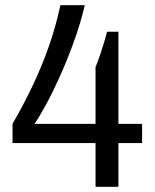

<svg xmlns="http://www.w3.org/2000/svg" viewBox="-20 -718 595 738"><path d="M347.2 0V-168.2H28.2V-242.4Q70.1 -314.4 104.8 -387.2Q139.5 -459.9 166.8 -537.1Q194.1 -614.4 212.2 -698H305.8Q289.8 -629.2 263.9 -557.6Q238.1 -486 208.9 -421.6Q179.8 -357.3 153.6 -309.9Q127.5 -262.4 112.5 -242H347.2V-460Q356.1 -481.9 364.2 -505.6Q372.2 -529.3 379.5 -553.1Q386.8 -576.9 391.5 -596H435.2V-242H526.2V-168.2H435.2V0Z"/></svg>

Font: Archivo Variable SemiBold
Style: Regular
Weight: 600
Designer: Hector Gatti
Foundry: Omnibus-Type
Version: Version 2.001